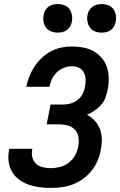

<svg xmlns="http://www.w3.org/2000/svg" viewBox="-20 -910 590 942"><path d="M229 12Q201 12 173.5 8.5Q146 5 120.5 -4Q95 -13 74 -28.5Q53 -44 39.5 -66.5Q26 -89 22.5 -116.5Q19 -144 24 -172L26 -180H139L138 -176Q134 -156 139 -137Q144 -118 157.5 -106Q171 -94 190 -89.5Q209 -85 229 -85Q251 -85 274.5 -91Q298 -97 317 -111.5Q336 -126 348 -147.5Q360 -169 364 -191Q368 -214 365 -235.5Q362 -257 348.5 -272.5Q335 -288 313.5 -294Q292 -300 270 -300H209L228 -397H289Q307 -397 325.5 -402Q344 -407 360 -419Q376 -431 385 -449Q394 -467 397 -485Q401 -503 400 -521.5Q399 -540 391 -555Q383 -570 367 -577.5Q351 -585 332 -585Q313 -585 293.5 -577.5Q274 -570 259 -555.5Q244 -541 235 -522Q226 -503 222 -484H109Q114 -510 124 -535Q134 -560 149 -583Q164 -606 184.5 -625.5Q205 -645 229.5 -658Q254 -671 280 -676.5Q306 -682 331 -682Q360 -682 387.5 -677Q415 -672 438.5 -659Q462 -646 479 -626Q496 -606 504.5 -580.5Q513 -555 513.5 -526.5Q514 -498 508 -469Q504 -450 497 -430.5Q490 -411 475.5 -395Q461 -379 443.5 -367Q426 -355 407 -347Q429 -335 445.5 -317Q462 -299 470.5 -276Q479 -253 479.5 -226.5Q480 -200 474 -173V-172Q469 -146 458 -120Q447 -94 428.5 -71.5Q410 -49 386.5 -32Q363 -15 336.5 -5Q310 5 282.5 8.5Q255 12 229 12ZM478 -750Q461 -750 445.5 -756Q430 -762 421 -775Q412 -788 409 -805Q406 -822 410 -839Q412 -850 418.5 -860.5Q425 -871 435 -878Q445 -885 456.5 -887.5Q468 -890 479 -890Q496 -890 511.5 -884Q527 -878 536.5 -865Q546 -852 548.5 -835Q551 -818 547 -801Q545 -790 539 -779.5Q533 -769 523 -762Q513 -755 501.5 -752.5Q490 -750 478 -750ZM263 -750Q246 -750 230.5 -756Q215 -762 205.5 -775Q196 -788 193.5 -805Q191 -822 195 -839Q197 -850 203 -860.5Q209 -871 219 -878Q229 -885 240.5 -887.5Q252 -890 264 -890Q281 -890 296.5 -884Q312 -878 321 -865Q330 -852 333 -835Q336 -818 332 -801Q330 -790 323.5 -779.5Q317 -769 307 -762Q297 -755 285.5 -752.5Q274 -750 263 -750Z"/></svg>

Font: Lode
Style: Bold Italic
Weight: 700
Italic angle: -11°
Monospace: yes
Designer: Belleve Invis
Foundry: Belleve Invis
Version: Version 29.2.0; ttfautohint (v1.8.3)